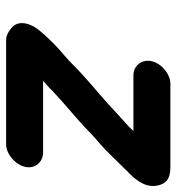

<svg xmlns="http://www.w3.org/2000/svg" viewBox="6 -570 591 644"><g transform="rotate(90 302.0 -248.5)"><path d="M233 -400H420C400 -378 379 -362 357 -341C318 -303 272 -267 232 -230C210 -211 189 -187 166 -168C139 -146 111 -118 88 -91C60 -61 46 -18 71 6C86 20 101 27 115 27H464C497 27 532 -3 540 -36C548 -69 525 -97 492 -97H252C263 -108 274 -116 285 -128C324 -165 361 -195 401 -231C422 -251 441 -270 462 -287C492 -313 522 -347 549 -373C553 -378 557 -382 561 -385C589 -413 615 -448 600 -491C591 -516 573 -524 539 -524H262C229 -524 194 -495 186 -462C178 -429 200 -400 233 -400Z"/></g></svg>

Font: Electronic
Style: ThkIt
Weight: 900
Version: Version 1.011